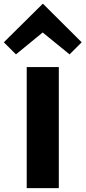

<svg xmlns="http://www.w3.org/2000/svg" viewBox="-56 -979 445 999"><path d="M250 -630V0H83V-630ZM168 -959 369 -759 306 -696 166 -810 27 -696 -36 -759 166 -959Z"/></svg>

Font: Sinkin Sans 700 Bold
Style: Bold
Weight: 700
Designer: Keith Bates
Foundry: K-Type
Version: Sinkin Sans (version 1.0)  by Keith Bates   •   © 2014   www